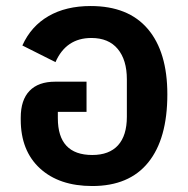

<svg xmlns="http://www.w3.org/2000/svg" viewBox="-20 -605 623 637"><path d="M286.1 12.2Q176.3 12.2 112.5 -46.4Q48.8 -105 48.8 -208V-214.8Q48.8 -273.4 78.1 -303.7Q107.4 -334 163.1 -334H267.1V-233.9H171.9V-212.9Q171.9 -90.8 286.1 -90.8Q342.3 -90.8 371.6 -123Q400.9 -155.3 400.9 -217.8V-341.8Q400.9 -406.2 370.6 -442.6Q340.3 -479 283.2 -479Q199.2 -479 164.1 -398.9L54.2 -454.1Q83 -518.1 140.9 -551.5Q198.7 -585 280.8 -585Q405.8 -585 470.5 -508.8Q535.2 -432.6 535.2 -292Q535.2 -144.5 471.9 -66.2Q408.7 12.2 286.1 12.2Z"/></svg>

Font: Anuphan SemiBold
Style: Bold
Weight: 600
Designer: Mike Abbink, Paul van der Laan, Pieter van Rosmalen, Mint Tantisuwanna
Foundry: Bold Monday; Cadson Demak
Version: Version 3.002;hotconv 1.0.109;makeotfexe 2.5.65596